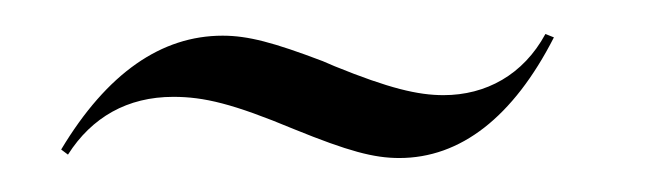

<svg xmlns="http://www.w3.org/2000/svg" viewBox="-20 -332 388 113"><path d="M20 -241C34 -263 55 -275 82 -275C100 -275 117 -271 153 -256C185 -243 200 -239 215 -239C251 -239 282 -263 306 -310L301 -312C288 -288 266 -276 241 -276C226 -276 209 -280 177 -293L170 -296C141 -307 126 -311 111 -311C75 -311 43 -289 16 -244Z"/></svg>

Font: Moniqa Ita Display
Style: Italic
Weight: 400
Italic angle: -10°
Designer: Rajesh Rajput
Foundry: Rajesh Rajput
Version: Version 1.000